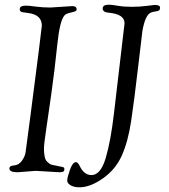

<svg xmlns="http://www.w3.org/2000/svg" viewBox="-20 -728 721 817"><path d="M465 -246 510 -629Q510 -668 442 -674Q417 -676 417 -692Q417 -708 443 -708Q455 -708 481 -703.5Q507 -699 540.5 -699Q574 -699 605 -703Q636 -707 638 -707Q661 -707 661 -696Q661 -685 655 -682.5Q649 -680 640 -679Q631 -678 621 -674Q598 -663 586 -597Q584 -583 567.5 -441Q551 -299 538 -212.5Q525 -126 498.5 -66.5Q472 -7 418 31Q364 69 318 69Q295 69 280.5 60.5Q266 52 266 40Q266 28 277.5 -5Q289 -38 303 -38Q311 -38 318 -24Q337 17 369 17Q408 17 429.5 -54.5Q451 -126 465 -246ZM132 -1 55 5Q20 5 20 -11Q20 -23 40 -24Q61 -26 74 -45Q87 -64 89 -81Q91 -98 110 -239Q158 -609 158 -619Q158 -666 98 -673Q73 -676 72 -677Q64 -680 64 -689Q64 -704 91 -704Q102 -704 132 -700Q162 -696 194 -696Q194 -696 288 -702Q306 -702 306 -688Q306 -681 296.5 -678.5Q287 -676 273.5 -672.5Q260 -669 254 -662Q234 -639 223.5 -535.5Q213 -432 198 -326Q183 -220 175 -166.5Q167 -113 167 -95Q167 -77 170 -62Q173 -47 180.5 -40Q188 -33 192.5 -30Q197 -27 209 -25Q221 -23 224.5 -22Q228 -21 233 -20Q238 -19 241.5 -18.5Q245 -18 248 -17Q254 -15 254 -8.5Q254 -2 251 1Q247 5 233 5Z"/></svg>

Font: Sorts Mill Goudy
Style: Italic
Weight: 400
Italic angle: -7.40001°
Version: Version 003.101